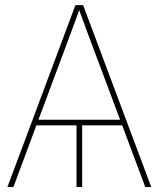

<svg xmlns="http://www.w3.org/2000/svg" viewBox="-20 -748 635 768"><path d="M9.8 0 281.7 -727.5H312.5L585 0H561L468.8 -246.6H308.6V0H286.1V-246.6H125.5L33.7 0ZM133.8 -269H460.4L350.1 -563.5Q336.4 -599.6 323.2 -635.5Q310.1 -671.4 296.9 -707.5Q283.7 -671.4 270.5 -635.5Q257.3 -599.6 243.7 -563.5Z"/></svg>

Font: Inter Display Thin
Style: Regular
Weight: 100
Designer: Rasmus Andersson
Foundry: rsms
Version: Version 4.000;git-a52131595